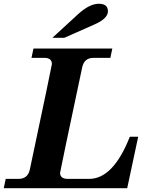

<svg xmlns="http://www.w3.org/2000/svg" viewBox="-50 -987 801 1007"><path d="M617.2 0H-30.3L-20 -48.8H46.9Q95.7 -48.8 106.4 -97.7Q222.2 -644 222.2 -650.9Q222.2 -683.6 182.1 -683.6H115.2L125.5 -732.4H539.1L528.8 -683.6H440.9Q392.1 -683.6 381.3 -634.8Q265.1 -86.9 265.1 -80.6Q265.1 -48.8 305.7 -48.8H417.5Q543.9 -48.8 630.9 -270H674.8ZM287.1 -788.6H224.6L358.4 -911.6Q418.9 -967.3 468.3 -967.3Q516.1 -967.3 516.1 -927.7Q516.1 -889.6 444.8 -858.4Z"/></svg>

Font: Munson
Style: Bold Italic
Weight: 700
Italic angle: -12°
Designer: Paul James MIller
Foundry: High-Logic / Made with FontCreator
Version: Version 2.10;May 5, 2019;FontCreator 11.5.0.2430 64-bit